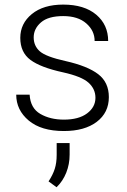

<svg xmlns="http://www.w3.org/2000/svg" viewBox="-20 -558 549 832"><path d="M393.6 -134.3Q393.6 -172.4 363.8 -199.5Q334 -226.6 252.9 -244.6Q156.2 -265.6 112.1 -298.3Q67.9 -331.1 67.9 -394Q67.9 -456.1 117.9 -497.1Q168 -538.1 253.9 -538.1Q345.2 -538.1 397 -494.4Q448.7 -450.7 448.7 -380.4H390.1Q390.1 -424.8 354 -456.5Q317.9 -488.3 253.9 -488.3Q189 -488.3 157.5 -460.9Q126 -433.6 126 -396Q126 -358.9 152.8 -335.4Q179.7 -312 263.7 -293.5Q359.4 -272 405.5 -236.6Q451.7 -201.2 451.7 -137.2Q451.7 -69.8 399.2 -30Q346.7 9.8 256.8 9.8Q158.7 9.8 104.5 -35.6Q50.3 -81.1 50.3 -147.9H108.4Q111.8 -89.4 154.5 -64.5Q197.3 -39.6 256.8 -39.6Q321.3 -39.6 357.4 -66.7Q393.6 -93.8 393.6 -134.3ZM281.7 112.3Q281.7 153.3 267.1 190.2Q252.4 227.1 225.1 253.4L190.4 228Q209 199.7 217.3 173.6Q225.6 147.5 225.6 113.3V62H281.7Z"/></svg>

Font: Roboto Web
Style: Light
Weight: 300
Designer: Google
Version: Version 1.200310; 2013